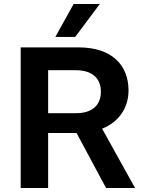

<svg xmlns="http://www.w3.org/2000/svg" viewBox="-20 -940 729 960"><path d="M510.3 0H655.3L490.7 -296.4C576.7 -331.1 622.6 -403.3 622.6 -487.3C622.6 -616.2 537.6 -703.1 372.6 -703.1H83.5V0H220.7V-274.9H362.8ZM220.7 -374V-588.9H360.4C435.1 -588.9 484.4 -553.2 484.4 -481.4C484.4 -409.2 435.1 -374 360.4 -374ZM256.8 -755.4H356L479 -919.9H348.1Z"/></svg>

Font: Faust Sans Bold
Style: Regular
Weight: 700
Designer: Andreas Faust
Version: Version 1.003;Glyphs 3.1.2 (3151)